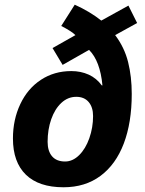

<svg xmlns="http://www.w3.org/2000/svg" viewBox="-20 -789 617 819"><path d="M301.8 -639.2Q285.2 -655.8 241.2 -678.2L298.8 -769Q364.3 -739.3 412.1 -701.2L527.8 -765.1L564.9 -690.9L471.2 -639.2Q510.7 -586.9 526.4 -524.4Q542 -461.9 542 -388.2Q542 -266.6 508.1 -177Q474.1 -87.4 408.7 -38.8Q343.3 9.8 251 9.8Q145.5 9.8 90.3 -43.9Q35.2 -97.7 35.2 -198.2Q35.2 -278.8 66.7 -345.2Q98.1 -411.6 154.8 -448.7Q211.4 -485.8 284.2 -485.8Q324.7 -485.8 358.2 -470.7Q391.6 -455.6 414.1 -424.8H417Q407.2 -528.8 359.9 -576.2L247.1 -512.2L204.1 -584ZM257.8 -100.1Q290 -100.1 317.6 -127.2Q345.2 -154.3 361.1 -199.7Q377 -245.1 377 -293.9Q377 -331.5 358.2 -353.8Q339.4 -376 305.2 -376Q269.5 -376 241.7 -350.1Q213.9 -324.2 198.5 -280.3Q183.1 -236.3 183.1 -184.1Q183.1 -144.5 202.1 -122.3Q221.2 -100.1 257.8 -100.1Z"/></svg>

Font: TypoPRO Open Sans
Style: Bold Italic
Weight: 700
Italic angle: -12°
Foundry: Ascender Corporation
Version: Version 1.10